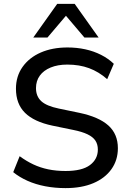

<svg xmlns="http://www.w3.org/2000/svg" viewBox="-20 -958 662 987"><path d="M317 9Q262 9 212.5 -0.5Q163 -10 121.5 -28.5Q80 -47 48 -73L81 -155Q115 -130 151 -113Q187 -96 228 -87.5Q269 -79 317 -79Q402 -79 442.5 -109.5Q483 -140 483 -189Q483 -216 470.5 -235Q458 -254 430 -267.5Q402 -281 357 -290L250 -312Q155 -332 108.5 -378Q62 -424 62 -502Q62 -566 96 -614Q130 -662 189.5 -688Q249 -714 327 -714Q375 -714 418.5 -704.5Q462 -695 499.5 -676Q537 -657 565 -630L531 -551Q488 -589 438 -607.5Q388 -626 326 -626Q277 -626 240.5 -611Q204 -596 184.5 -569Q165 -542 165 -505Q165 -463 192 -438Q219 -413 282 -400L388 -378Q488 -357 537 -313Q586 -269 586 -196Q586 -135 553 -88.5Q520 -42 460 -16.5Q400 9 317 9ZM151 -765 274 -938H364L487 -765H414L319 -877L224 -765Z"/></svg>

Font: Nunito Sans 12pt ExtraLight 12pt SemiBold
Style: Regular
Weight: 600
Version: Version 3.101;gftools[0.9.27]